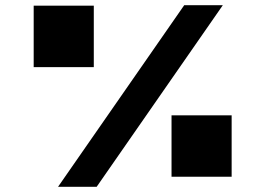

<svg xmlns="http://www.w3.org/2000/svg" viewBox="-20 -721 1078 741"><path d="M691 -701H840L353 0H204ZM642 -39V-276H874V-39ZM110 -462V-699H342V-462Z"/></svg>

Font: Alexandria Black
Style: Regular
Weight: 900
Designer: Mohamed Gaber
Foundry: Kief Type Foundry
Version: Version 5.100